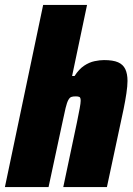

<svg xmlns="http://www.w3.org/2000/svg" viewBox="-32 -763 542 783"><path d="M-12 0 144 -743H323L262 -453H272Q290 -481 311 -495Q332 -509 353.5 -513.5Q375 -518 392 -518Q429 -518 449.5 -509Q470 -500 479 -481Q488 -462 488 -433Q488 -413 483.5 -382.5Q479 -352 472 -318L404 0H226L282 -265Q289 -299 293 -321Q297 -343 297 -352Q297 -365 292 -367.5Q287 -370 277 -370Q265 -370 258.5 -367.5Q252 -365 246.5 -355Q241 -345 235.5 -322.5Q230 -300 222 -261L166 0Z"/></svg>

Font: Saira SemiCondensed Black
Style: Italic
Weight: 900
Width: 4
Italic angle: -12°
Designer: Hector Gatti with collaboration of the Omnibus-Type team
Foundry: Omnibus-Type
Version: Version 1.101